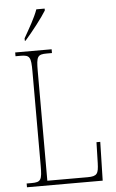

<svg xmlns="http://www.w3.org/2000/svg" viewBox="-61 -972 612 1013"><g transform="rotate(-5 244.5 -465.5)"><path d="M96 -784V-771H100C139 -815 194 -886 215 -921V-931H171C155 -886 126 -837 96 -784ZM40 0H441L446 -205H426L423 -94C421 -39 415 -25 363 -25H150V-606C150 -683 156 -694 206 -694H233V-714H40V-694H66C116 -694 122 -683 122 -606V-108C122 -31 116 -20 66 -20H40Z"/></g></svg>

Font: Noto Serif Devanagari Condensed Thin
Style: Regular
Weight: 100
Width: 3
Designer: Universal Thirst, Indian Type Foundry and the Monotype Design Team
Foundry: Monotype Imaging Inc.
Version: Version 2.004